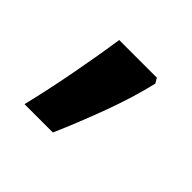

<svg xmlns="http://www.w3.org/2000/svg" viewBox="-77 -223 436 436"><g transform="rotate(45 141.0 -4.5)"><path d="M39 123Q54 61 67 -8Q80 -77 88 -132H209L216 -120Q203 -64 179 1Q155 66 130 123Z"/></g></svg>

Font: Noto Sans Gurmukhi UI SemiBold
Style: Regular
Weight: 600
Designer: Jelle Bosma - Monotype Design Team
Foundry: Monotype Imaging Inc.
Version: Version 2.004; ttfautohint (v1.8.4.7-5d5b)